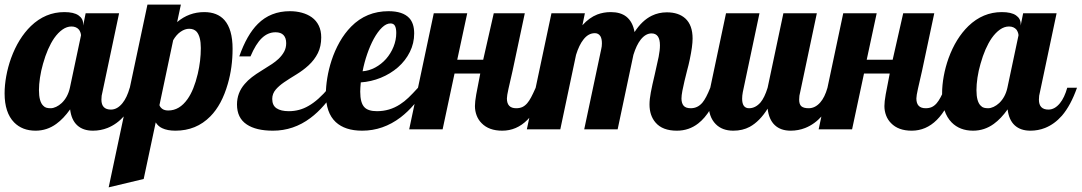

<svg xmlns="http://www.w3.org/2000/svg" viewBox="-33 -557 4659 827"><path d="M27.8 -29.8Q-13.2 -71.8 -13.2 -154.8Q-13.2 -189.9 -6.1 -229Q1 -268.1 14.6 -306.2Q45.9 -392.1 100.1 -444.8Q162.6 -504.9 244.1 -504.9Q284.7 -504.9 304.9 -491Q325.2 -477.1 325.2 -454.1V-446.8L335.9 -500H480L408.2 -160.2Q403.8 -145.5 403.8 -127.9Q403.8 -85 444.8 -85Q472.2 -85 494.6 -112.8Q513.7 -136.2 525.9 -179.2H567.9Q541 -103 502.9 -58.6Q470.7 -22 430.2 -5.9Q400.4 5.9 367.2 5.9Q324.7 5.9 299.6 -17.3Q274.4 -40.5 269 -85.9Q240.7 -45.9 209.5 -23.4Q169.4 5.9 120.1 5.9Q63 5.9 27.8 -29.8ZM232.9 -113.3Q259.3 -138.7 268.1 -179.2L315.9 -404.8Q315.9 -409.7 313.7 -416.3Q311.5 -422.9 307.6 -428.7Q295.9 -442.9 274.9 -442.9Q254.9 -442.9 236.1 -429.7Q217.3 -416.5 200.7 -393.1Q171.4 -350.6 152.3 -282.2Q143.6 -252 139.2 -222.4Q134.8 -192.9 134.8 -168.9Q134.8 -119.1 153.3 -101.6Q159.7 -94.7 167.5 -92.8Q175.3 -90.8 185.1 -90.8Q196.3 -90.8 208.7 -96.7Q221.2 -102.5 232.9 -113.3Z M602.1 -537.1H746.1L730 -461.9Q780.8 -504.9 846.7 -504.9Q902.8 -504.9 933.6 -470.7Q968.8 -430.7 968.8 -347.2Q968.8 -266.6 948.2 -195.8Q922.4 -105.5 873 -55.7Q812.5 5.9 722.7 5.9Q688 5.9 665.5 -4.9Q648.4 -12.7 637.7 -29.8L585.9 213.9L435.1 250ZM774.9 -130.4Q802.2 -168.9 818.8 -238.8Q832 -294.9 832 -350.1Q832 -399.4 814 -420.4Q802.2 -433.1 781.7 -433.1Q763.7 -433.1 745.1 -420.4Q726.6 -407.7 712.9 -383.8L653.8 -104Q657.2 -94.2 666.7 -87.6Q676.3 -81.1 691.9 -81.1Q740.2 -81.1 774.9 -130.4Z M1029.8 -21Q987.8 -48.8 987.8 -106.9Q987.8 -157.2 1021 -195.3Q1034.2 -210.9 1052 -224.6Q1069.8 -238.3 1093.8 -252.9Q1124 -271.5 1138.9 -281.5Q1153.8 -291.5 1167 -303.7Q1182.6 -318.8 1191.2 -335Q1199.7 -351.1 1199.7 -371.1Q1199.7 -393.6 1188.2 -405.8Q1176.8 -418 1153.8 -418Q1121.1 -418 1095 -393.1Q1068.8 -368.2 1045.9 -314H997.6Q1030.3 -407.2 1077.6 -454.1Q1132.3 -508.8 1215.8 -508.8Q1243.2 -508.8 1267.3 -502.2Q1291.5 -495.6 1310.1 -482.4Q1329.6 -468.3 1340.1 -446.5Q1350.6 -424.8 1350.6 -396Q1350.6 -357.4 1336.2 -328.4Q1321.8 -299.3 1295.9 -275.4Q1272.9 -254.4 1245.1 -237.3Q1211.4 -216.8 1190.4 -202.4Q1169.4 -188 1155.3 -171.9Q1139.6 -153.8 1139.6 -130.9Q1139.6 -103 1158.2 -90.6Q1176.8 -78.1 1210.9 -78.1Q1256.8 -78.1 1295.4 -100.6Q1337.4 -124 1383.8 -179.2H1418Q1364.3 -93.3 1304.2 -48.8Q1231.4 5.9 1142.6 5.9Q1069.8 5.9 1029.8 -21Z M1413.1 -31.2Q1370.6 -70.8 1370.6 -152.8Q1370.6 -183.6 1376.7 -221.2Q1382.8 -258.8 1395 -296.4Q1408.7 -338.4 1429.9 -376Q1451.2 -413.6 1479.5 -442.4Q1544.9 -508.8 1640.6 -508.8Q1701.7 -508.8 1729.5 -479.5Q1751 -456.5 1751 -413.1Q1751 -370.6 1732.4 -333.3Q1713.9 -295.9 1681.2 -267.1Q1648.4 -238.8 1606.9 -221.9Q1565.4 -205.1 1521 -202.1Q1518.6 -176.8 1518.6 -162.1Q1518.6 -113.3 1537.1 -94.7Q1553.2 -78.1 1590.8 -78.1Q1645 -78.1 1689.9 -107.4Q1709 -119.6 1726.6 -136.5Q1744.1 -153.3 1767.6 -179.2H1801.8Q1754.4 -99.1 1692.9 -51.8Q1617.2 5.9 1526.9 5.9Q1453.1 5.9 1413.1 -31.2ZM1629.9 -303.2Q1650.4 -326.7 1662.1 -355.7Q1673.8 -384.8 1673.8 -415Q1673.8 -435.1 1668.2 -445.6Q1662.6 -456.1 1648.9 -456.1Q1630.9 -456.1 1612.5 -438.5Q1594.2 -420.9 1577.1 -390.1Q1561.5 -361.3 1548.8 -324.7Q1536.1 -288.1 1528.8 -250Q1556.6 -252 1583 -266.1Q1609.4 -280.3 1629.9 -303.2Z M2041.5 -26.4Q2027.3 -40.5 2020 -59.8Q2012.7 -79.1 2012.7 -100.1Q2012.7 -118.7 2018.3 -150.4Q2023.9 -182.1 2035.6 -240.2H1924.8L1873.5 0H1729.5L1835.4 -500H1979.5L1936.5 -299.8H2048.3L2093.8 -500H2227.5L2174.8 -252L2157.2 -174.8Q2150.4 -144.5 2150.4 -132.8Q2150.4 -90.8 2190.4 -90.8Q2205.6 -90.8 2216.8 -95.9Q2228 -101.1 2237.8 -112.3Q2246.6 -122.6 2254.6 -137.7Q2262.7 -152.8 2274.4 -179.2H2316.4Q2253.4 5.9 2130.4 5.9Q2072.8 5.9 2041.5 -26.4Z M2790.5 -29.3Q2764.6 -59.6 2764.6 -106.9Q2764.6 -129.4 2770.3 -159.2Q2775.9 -189 2787.1 -235.8Q2798.3 -283.7 2804 -312.3Q2809.6 -340.8 2809.6 -361.8Q2809.6 -413.1 2773.4 -413.1Q2748 -413.1 2726.6 -386.2Q2708.5 -363.3 2695.3 -320.8L2627.4 0H2483.4L2556.6 -345.2Q2559.6 -356.9 2559.6 -370.1Q2559.6 -390.1 2553.2 -400.9Q2544.9 -414.1 2529.3 -414.1Q2501 -414.1 2480 -386.7Q2461.4 -363.3 2448.2 -320.8L2380.4 0H2236.3L2342.3 -500H2486.3L2475.6 -448.2Q2504.9 -481 2539.6 -494.6Q2566.9 -504.9 2597.7 -504.9Q2639.6 -504.9 2664.6 -485.4Q2692.4 -463.4 2700.2 -418.9Q2732.4 -468.8 2774.4 -489.3Q2804.2 -503.9 2839.4 -503.9Q2889.6 -503.9 2918.9 -477.5Q2950.2 -448.7 2950.2 -391.1Q2950.2 -358.4 2938 -300.8Q2933.1 -276.9 2926.3 -252.4Q2914.1 -205.6 2906.2 -166Q2902.3 -145.5 2902.3 -132.8Q2902.3 -112.8 2911.4 -101.8Q2920.4 -90.8 2942.4 -90.8Q2972.2 -90.8 2992.7 -115.2Q3008.3 -133.8 3026.4 -179.2H3068.4Q3031.2 -69.3 2974.6 -25.4Q2934.6 5.9 2882.3 5.9Q2820.3 5.9 2790.5 -29.3Z M3049.8 -22.5Q3018.6 -53.7 3018.6 -113.8Q3018.6 -142.1 3026.4 -179.2L3094.2 -500H3238.3L3166.5 -160.2Q3163.6 -145 3163.6 -131.8Q3163.6 -90.8 3193.4 -90.8Q3220.7 -90.8 3242.7 -115.7Q3260.3 -136.7 3273.4 -179.2L3341.3 -500H3485.4L3413.6 -160.2Q3409.2 -145.5 3409.2 -127.9Q3409.2 -107.4 3418.9 -99.1Q3428.7 -90.8 3450.2 -90.8Q3478 -90.8 3500 -115.7Q3519.5 -137.7 3531.2 -179.2H3573.2Q3546.4 -103 3508.3 -58.6Q3476.1 -22 3435.5 -5.9Q3405.8 5.9 3372.6 5.9Q3329.6 5.9 3304.2 -18.1Q3278.8 -42 3273.4 -88.9Q3239.3 -34.2 3196.3 -10.7Q3165.5 5.9 3125.5 5.9Q3077.6 5.9 3049.8 -22.5Z M3805.2 -26.4Q3791 -40.5 3783.7 -59.8Q3776.4 -79.1 3776.4 -100.1Q3776.4 -118.7 3782 -150.4Q3787.6 -182.1 3799.3 -240.2H3688.5L3637.2 0H3493.2L3599.1 -500H3743.2L3700.2 -299.8H3812L3857.4 -500H3991.2L3938.5 -252L3920.9 -174.8Q3914.1 -144.5 3914.1 -132.8Q3914.1 -90.8 3954.1 -90.8Q3969.2 -90.8 3980.5 -95.9Q3991.7 -101.1 4001.5 -112.3Q4010.3 -122.6 4018.3 -137.7Q4026.4 -152.8 4038.1 -179.2H4080.1Q4017.1 5.9 3894 5.9Q3836.4 5.9 3805.2 -26.4Z M4065.9 -29.8Q4024.9 -71.8 4024.9 -154.8Q4024.9 -189.9 4032 -229Q4039.1 -268.1 4052.7 -306.2Q4084 -392.1 4138.2 -444.8Q4200.7 -504.9 4282.2 -504.9Q4322.8 -504.9 4343 -491Q4363.3 -477.1 4363.3 -454.1V-446.8L4374 -500H4518.1L4446.3 -160.2Q4441.9 -145.5 4441.9 -127.9Q4441.9 -85 4482.9 -85Q4510.3 -85 4532.7 -112.8Q4551.8 -136.2 4564 -179.2H4606Q4579.1 -103 4541 -58.6Q4508.8 -22 4468.3 -5.9Q4438.5 5.9 4405.3 5.9Q4362.8 5.9 4337.6 -17.3Q4312.5 -40.5 4307.1 -85.9Q4278.8 -45.9 4247.6 -23.4Q4207.5 5.9 4158.2 5.9Q4101.1 5.9 4065.9 -29.8ZM4271 -113.3Q4297.4 -138.7 4306.2 -179.2L4354 -404.8Q4354 -409.7 4351.8 -416.3Q4349.6 -422.9 4345.7 -428.7Q4334 -442.9 4313 -442.9Q4293 -442.9 4274.2 -429.7Q4255.4 -416.5 4238.8 -393.1Q4209.5 -350.6 4190.4 -282.2Q4181.6 -252 4177.2 -222.4Q4172.9 -192.9 4172.9 -168.9Q4172.9 -119.1 4191.4 -101.6Q4197.8 -94.7 4205.6 -92.8Q4213.4 -90.8 4223.1 -90.8Q4234.4 -90.8 4246.8 -96.7Q4259.3 -102.5 4271 -113.3Z"/></svg>

Font: Pattaya
Style: Regular
Weight: 400
Designer: Pablo Impallari / Thai characters Designed by Thanarat Vachiruckul and Suppakit Chalermlarp
Foundry: Pablo Impallari
Version: Version 2.001